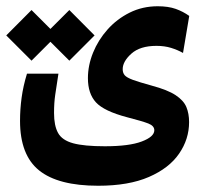

<svg xmlns="http://www.w3.org/2000/svg" viewBox="-51 -423 657 620"><path d="M266.1 176.8Q136.7 176.8 75.2 127.2Q13.7 77.6 13.7 -32.7Q13.7 -70.3 18.8 -107.7Q23.9 -145 36.1 -185.1H137.7Q131.3 -143.6 127.4 -117.4Q123.5 -91.3 123.5 -58.1Q123.5 -17.1 136.5 6.3Q149.4 29.8 185.1 39.6Q220.7 49.3 287.6 49.3Q366.2 49.3 406.7 33.9Q447.3 18.6 447.3 -2.4Q447.3 -16.6 428 -24.2Q408.7 -31.7 359.4 -44.4Q285.2 -64 259 -92.3Q232.9 -120.6 232.9 -170.4Q232.9 -211.9 249.5 -252.9Q266.1 -293.9 296.4 -327.9Q326.7 -361.8 367.9 -382.3Q409.2 -402.8 458.5 -402.8Q492.2 -402.8 516.4 -394.3Q540.5 -385.7 560.1 -371.6L540 -252Q522.9 -261.7 501.7 -268.3Q480.5 -274.9 454.1 -274.9Q401.4 -274.9 373.3 -249.8Q345.2 -224.6 345.2 -199.7Q345.2 -187.5 351.8 -179.9Q358.4 -172.4 378.4 -165Q398.4 -157.7 439 -146.5Q490.2 -132.8 516.1 -115.7Q542 -98.6 550.8 -77.4Q559.6 -56.2 559.6 -28.8Q559.6 26.4 527.3 73.2Q495.1 120.1 429.9 148.4Q364.7 176.8 266.1 176.8ZM172.9 -227.1 111.8 -288.1 50.8 -227.1 -30.8 -308.6 50.8 -390.6 111.8 -329.6 172.9 -390.6 254.4 -308.6Z"/></svg>

Font: Cascadia Mono PL SemiBold
Style: Regular
Weight: 600
Monospace: yes
Designer: Aaron Bell
Foundry: Saja Typeworks
Version: Version 2404.023; ttfautohint (v1.8.4)